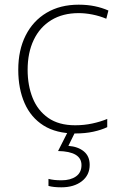

<svg xmlns="http://www.w3.org/2000/svg" viewBox="-20 -560 514 820"><path d="M302 10Q220 10 166 -24Q112 -58 85 -119.5Q58 -181 58 -262Q58 -346 89.5 -408.5Q121 -471 179 -505.5Q237 -540 316 -540Q353 -540 384.5 -533.5Q416 -527 443 -515L434 -480Q405 -492 374.5 -498Q344 -504 316 -504Q248 -504 199 -474Q150 -444 124 -389.5Q98 -335 98 -262Q98 -195 119.5 -141.5Q141 -88 186 -56.5Q231 -25 301 -25Q339 -25 374 -32.5Q409 -40 438 -52V-17Q413 -5 378.5 2.5Q344 10 302 10ZM363 144Q363 188 329.5 214Q296 240 242 240Q208 240 187 234V204Q199 207 212 208.5Q225 210 243 210Q281 210 304.5 193.5Q328 177 328 145Q328 87 228 85L271 0H303L272 63Q313 66 338 86.5Q363 107 363 144Z"/></svg>

Font: Noto Sans Gujarati ExtraLight
Style: Regular
Weight: 200
Designer: Jelle Bosma - Monotype Design Team, Universal Thirst
Foundry: Monotype Imaging Inc.
Version: Version 2.106; ttfautohint (v1.8.4.7-5d5b)